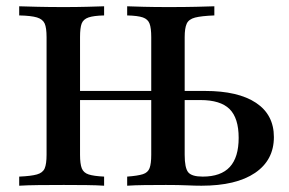

<svg xmlns="http://www.w3.org/2000/svg" viewBox="-20 -591 920 611"><path d="M384.7 0V-29Q418.5 -31.5 434.7 -36.7Q450.8 -41.9 456 -56Q461.3 -70.2 461.3 -98.4V-472.6Q461.3 -501.6 456 -515.7Q450.8 -529.8 434.7 -535.5Q418.5 -541.1 384.7 -541.9V-571Q404 -570.2 437.5 -569.4Q471 -568.5 516.9 -568.5Q567.7 -568.5 604.8 -569.4Q641.9 -570.2 662.1 -571V-541.9Q621 -540.3 600.8 -535.1Q580.6 -529.8 574.2 -515.7Q567.7 -501.6 567.7 -472.6V-98.4Q567.7 -56.5 579 -42.7Q590.3 -29 625 -29Q683.1 -29 711.3 -59.7Q739.5 -90.3 739.5 -152.4Q739.5 -215.3 710.5 -244Q681.5 -272.6 617.7 -272.6H532.3V-301.6H632.3Q737.9 -301.6 794.8 -263.7Q851.6 -225.8 851.6 -154.8Q851.6 -81.5 791.5 -40.7Q731.5 0 621 0Q600.8 0 575 -1.2Q549.2 -2.4 508.1 -2.4Q471.8 -2.4 439.5 -2Q407.3 -1.6 384.7 0ZM41.1 0V-29Q79 -30.6 97.6 -35.9Q116.1 -41.1 122.2 -55.2Q128.2 -69.4 128.2 -98.4V-472.6Q128.2 -502.4 122.2 -516.1Q116.1 -529.8 97.6 -535.5Q79 -541.1 41.1 -541.9V-571Q62.9 -570.2 100 -569.4Q137.1 -568.5 183.1 -568.5Q222.6 -568.5 256.5 -569.4Q290.3 -570.2 311.3 -571V-541.9Q278.2 -541.1 261.7 -535.5Q245.2 -529.8 239.9 -516.1Q234.7 -502.4 234.7 -472.6V-98.4Q234.7 -69.4 240.3 -55.2Q246 -41.1 262.1 -35.9Q278.2 -30.6 311.3 -29V0Q288.7 -1.6 254.8 -2Q221 -2.4 183.1 -2.4Q140.3 -2.4 103.2 -2Q66.1 -1.6 41.1 0ZM192.7 -272.6V-301.6H509.7V-272.6Z"/></svg>

Font: Playfair 5pt SemiExpanded Light SemiBold
Style: Regular
Weight: 600
Version: Version 2.001;gftools[0.9.30]